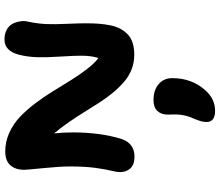

<svg xmlns="http://www.w3.org/2000/svg" viewBox="-81 -575 970 848"><g transform="rotate(-90 404.0 -151.0)"><path d="M136.2 -42Q101.6 -42 84.7 -59.8Q67.9 -77.6 67.9 -106Q67.9 -120.6 74 -144.5Q80.1 -168.5 86.4 -213.9Q92.8 -259.3 92.8 -326.2Q92.8 -372.1 85.4 -444.8Q78.1 -517.6 78.1 -528.8Q78.1 -567.9 98.1 -590.3Q118.2 -612.8 159.2 -612.8Q202.1 -612.8 241.7 -595Q281.2 -577.1 312.5 -547.1Q343.8 -517.1 371.8 -480Q399.9 -442.9 425.3 -401.6Q450.7 -360.4 473.6 -323.2Q496.6 -286.1 522.2 -252.7Q547.9 -219.2 571.8 -201.2Q582 -232.9 582 -276.9Q582 -310.1 578.1 -370.1Q574.2 -430.2 575.4 -472.7Q576.7 -515.1 586.9 -554.2Q603.5 -616.2 653.8 -616.2Q679.2 -616.2 697.3 -606Q715.3 -595.7 723.1 -580.1Q731 -564.5 733.9 -545.7Q736.8 -526.9 731.9 -509.8Q723.1 -466.8 721.7 -430.9Q720.2 -395 722.7 -341.3Q725.1 -287.6 725.1 -257.8Q725.1 -224.1 723.1 -198.5Q721.2 -172.9 715.8 -147.2Q710.4 -121.6 700.4 -103.5Q690.4 -85.4 675.5 -71.3Q660.6 -57.1 637.9 -50Q615.2 -43 585.9 -43Q551.8 -43 521.2 -54.9Q490.7 -66.9 465.6 -88.9Q440.4 -110.8 418.2 -137.7Q396 -164.6 374 -198.7Q352.1 -232.9 332.3 -264.9Q312.5 -296.9 287.4 -333.3Q262.2 -369.6 238.8 -397Q243.2 -356.9 243.2 -314.9Q243.2 -192.4 213.9 -98.1Q193.8 -42 136.2 -42ZM338.9 314Q289.1 314 289.1 275.9Q289.1 254.9 303.2 222.2Q310.5 206.5 314.7 192.4Q318.8 178.2 320.6 165Q322.3 151.9 322.5 144.3Q322.8 136.7 322.3 123Q321.8 109.4 321.8 105Q321.8 76.2 337.9 59.1Q354 42 386.2 42Q430.2 42 456.5 64.7Q482.9 87.4 482.9 125Q482.9 211.9 428.2 272Q390.1 314 338.9 314Z"/></g></svg>

Font: Shantell Sans Irregular
Style: Bold
Weight: 700
Designer: Stephen Nixon, Anya Danilova, Shantell Martin
Foundry: Arrow Type
Version: Version 1.006;[9816181b4]